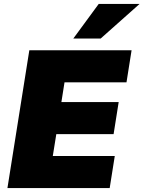

<svg xmlns="http://www.w3.org/2000/svg" viewBox="-20 -962 734 982"><path d="M18 0 130 -705H653L627 -541H310L294 -440H587L561 -276H268L250 -164H567L541 0ZM355 -765 485 -942H694L495 -765Z"/></svg>

Font: Mulish ExtraBlack
Style: Italic
Weight: 1000
Italic angle: -9°
Designer: Vernon Adams
Foundry: Vernon Adams
Version: Version 3.603; ttfautohint (v1.8.3)